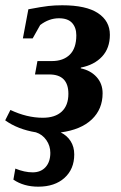

<svg xmlns="http://www.w3.org/2000/svg" viewBox="-42 -491 453 721"><path d="M261.2 -234.4Q298.3 -226.6 320.8 -201.7Q343.3 -176.8 343.3 -140.6Q343.3 -81.1 302.7 -42.5Q262.2 -3.9 186 6.3Q209.5 17.6 223.1 38.8Q236.8 60.1 236.8 88.9Q236.8 144 200.2 177Q163.6 210 101.6 210Q47.4 210 8.3 183.6L15.6 142.1Q50.3 156.2 80.6 156.2Q111.3 156.2 129.2 136.5Q147 116.7 147 83Q147 56.6 132.1 35.2Q117.2 13.7 92.8 5.9Q24.4 -5.4 -22.5 -39.1L-2.9 -78.1Q59.1 -48.8 118.7 -48.8Q165 -48.8 189.9 -72Q214.8 -95.2 214.8 -138.7Q214.8 -211.4 143.1 -211.4H89.4L98.6 -261.7H152.8Q195.8 -261.7 220.2 -285.9Q244.6 -310.1 244.6 -358.4Q244.6 -387.2 228.8 -404.8Q212.9 -422.4 179.2 -422.4Q142.1 -422.4 108.9 -397L80.6 -346.7H43.9L64.5 -456.1Q115.7 -465.8 139.6 -468.5Q163.6 -471.2 191.9 -471.2Q281.2 -471.2 325.9 -441.7Q370.6 -412.1 370.6 -360.4Q370.6 -310.1 341.3 -278.6Q312 -247.1 261.7 -237.3Z"/></svg>

Font: Liberation Serif
Style: Bold Italic
Weight: 700
Italic angle: -16.333°
Designer: Steve Matteson
Foundry: Ascender Corporation
Version: Version 2.1.5